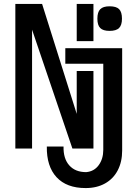

<svg xmlns="http://www.w3.org/2000/svg" viewBox="-20 -750 641 976"><path d="M58 -730H194L370 -171V-389H455V5H348L143 -599V5H58ZM418 125Q458.5 121.5 481.8 89.5Q505 57.5 505 12V-426H312V-505H601V15Q601 72.5 578.5 115.8Q556 159 514 182.5Q472 206 415.5 206Q318.5 206 267.5 150.8Q216.5 95.5 218 -5H303Q301.5 56 332 90.5Q362.5 125 418 125ZM455 -541H370V-730H455ZM475 -655Q475 -688.5 489.5 -703.2Q504 -718 537 -718Q571 -718 585.5 -703.5Q600 -689 600 -655Q600 -622 585.2 -607.5Q570.5 -593 537 -593Q504 -593 489.5 -607.5Q475 -622 475 -655Z"/></svg>

Font: JuliaMono
Style: Bold
Weight: 700
Monospace: yes
Designer: cormullion
Foundry: corm
Version: Version 0.055; ttfautohint (v1.8.4)